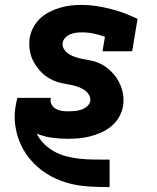

<svg xmlns="http://www.w3.org/2000/svg" viewBox="-20 -558 640 783"><path d="M426 205Q388 205 349.5 203Q311 201 275 193Q239 185 205.5 169.5Q172 154 144.5 132Q117 110 95 81.5Q73 53 59.5 19Q46 -15 41.5 -52.5Q37 -90 44 -127Q45 -135 47 -143Q49 -151 51 -159H187Q187 -159 187 -158Q187 -157 187 -157Q184 -144 190 -132.5Q196 -121 207 -114.5Q218 -108 230.5 -106Q243 -104 256 -104Q269 -104 282.5 -105Q296 -106 309 -110Q322 -114 333.5 -123Q345 -132 348 -145Q350 -160 342 -172.5Q334 -185 322 -192.5Q310 -200 296.5 -204.5Q283 -209 268.5 -212Q254 -215 239.5 -217.5Q225 -220 211.5 -224.5Q198 -229 185.5 -236Q173 -243 162 -251.5Q151 -260 142 -270.5Q133 -281 125 -293Q117 -305 111.5 -317.5Q106 -330 103 -344.5Q100 -359 99.5 -373.5Q99 -388 101 -403Q105 -426 116 -446.5Q127 -467 144 -483Q161 -499 182 -509.5Q203 -520 225 -526.5Q247 -533 268.5 -535.5Q290 -538 313 -538Q343 -538 372.5 -533.5Q402 -529 431.5 -521.5Q461 -514 487.5 -504Q514 -494 541 -481L519 -349H398L408 -408Q386 -416 362.5 -421Q339 -426 314 -426Q302 -426 290.5 -424.5Q279 -423 267.5 -418.5Q256 -414 247 -405Q238 -396 236 -385Q233 -370 241 -357.5Q249 -345 261 -337.5Q273 -330 286.5 -325.5Q300 -321 314.5 -318Q329 -315 343.5 -312.5Q358 -310 371.5 -305.5Q385 -301 397.5 -294Q410 -287 420.5 -278Q431 -269 440.5 -259Q450 -249 457.5 -237Q465 -225 470.5 -212.5Q476 -200 479.5 -185.5Q483 -171 483.5 -156Q484 -141 482 -126Q478 -103 466 -81.5Q454 -60 435 -44Q416 -28 393.5 -18Q371 -8 348 -2Q325 4 302 6Q279 8 256 8Q223 8 191 3.5Q159 -1 130 -13Q141 10 159.5 28.5Q178 47 200.5 59.5Q223 72 249 79Q275 86 302.5 89Q330 92 357.5 92.5Q385 93 413 93Q414 93 415.5 93Q417 93 418 93H421Q422 93 423.5 93Q425 93 426 93H427V205Z"/></svg>

Font: Iosevka Curly Slab HvEx
Style: Italic
Weight: 900
Width: 7
Italic angle: -9°
Monospace: yes
Designer: Belleve Invis
Foundry: Belleve Invis
Version: Version 11.1.0; ttfautohint (v1.8.3)